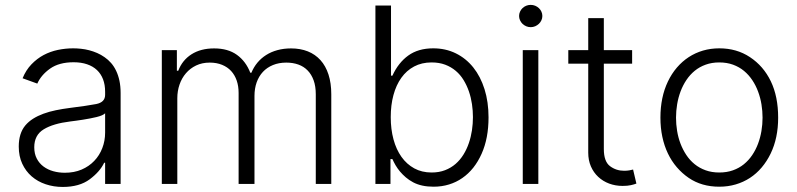

<svg xmlns="http://www.w3.org/2000/svg" viewBox="-20 -750 3249 783"><path d="M83.1 -238.3Q96.6 -254.3 115.2 -266Q133.9 -277.7 157 -286.2Q180 -294.7 207.6 -300.4Q235.1 -306.1 266 -310Q300.4 -314.3 326.9 -318.2Q353.3 -322.1 371.8 -325.6Q408.7 -332.7 408.7 -363.3V-376.1Q408.7 -404.5 400.2 -426.7Q391.7 -448.9 375.4 -464.3Q359 -479.8 335 -487.9Q311.1 -496.1 280.2 -496.1Q220.9 -496.1 184.3 -470.2Q147.7 -444.2 132.1 -409.1L72.1 -430.8Q85.9 -464.5 108.3 -487.7Q130.7 -511 158 -525.6Q185.4 -540.1 216.3 -546.5Q247.2 -552.9 278.4 -552.9Q294 -552.9 310.5 -551.1Q327.1 -549.4 343.6 -545.1Q360.1 -540.8 376.1 -533.9Q392 -527 406.6 -516.7Q421.2 -506.7 433.2 -492.9Q445.3 -479 453.8 -460.9Q462.4 -442.8 467.2 -420.3Q471.9 -397.7 471.9 -370.4V0H408.7V-86.3H404.8Q387.8 -50.1 345.9 -18.8Q304 12.4 235.8 12.4Q198.9 12.4 166.2 1.4Q133.5 -9.6 109.2 -30.7Q84.9 -51.8 70.7 -82.4Q56.5 -112.9 56.5 -152.3Q56.5 -206.3 83.1 -238.3ZM119.7 -149.5Q119.7 -122.9 130 -103.2Q140.3 -83.5 157.7 -70.7Q175.1 -57.9 197.4 -51.7Q219.8 -45.5 244.3 -45.5Q282.3 -45.5 312.7 -58.4Q343 -71.4 364.3 -93.8Q385.7 -116.1 397.2 -146Q408.7 -175.8 408.7 -209.2V-288Q399.9 -279.1 373.9 -272.7Q361.2 -269.5 346.9 -266.9Q332.7 -264.2 318.4 -261.9Q304 -259.6 290.7 -257.8Q277.3 -256 266 -254.6Q196.7 -246.1 158.4 -222.7Q119.7 -199.2 119.7 -149.5Z M701.3 -545.5V-461.6H707Q723.4 -504.6 761 -528.6Q798.7 -552.6 853.3 -552.6Q909.8 -552.6 946.2 -526.3Q982.6 -500 1000.7 -453.5H1005.3Q1014.6 -476.2 1029.8 -494.5Q1045.1 -512.8 1065.5 -525.7Q1085.9 -538.7 1111.5 -545.6Q1137.1 -552.6 1166.9 -552.6Q1204.9 -552.6 1235.3 -540.5Q1265.6 -528.4 1286.9 -504.8Q1308.2 -481.2 1319.6 -446.2Q1331 -411.2 1331 -365.4V0H1267.8V-365.4Q1267.8 -398.1 1259.1 -422.2Q1250.4 -446.4 1234.7 -462.5Q1219.1 -478.7 1196.9 -486.7Q1174.7 -494.7 1147.7 -494.7Q1117.2 -494.7 1093 -484.7Q1068.9 -474.8 1052.2 -456.9Q1035.5 -438.9 1026.6 -413.9Q1017.8 -388.8 1017.8 -359V0H953.1V-371.1Q953.1 -398.8 945.3 -421.5Q937.5 -444.2 922.6 -460.4Q907.7 -476.6 885.7 -485.6Q863.6 -494.7 835.2 -494.7Q804.3 -494.7 779.8 -483Q755.3 -471.2 738.3 -451.3Q721.2 -431.5 712.2 -405.2Q703.1 -378.9 703.1 -349.4V0H639.9V-545.5Z M1511 -727.3H1574.6V-441.4H1580.3Q1604.4 -494.3 1645.1 -523.6Q1685.7 -552.9 1746.8 -552.9Q1797.2 -552.9 1838.8 -532.5Q1880.3 -512.1 1910 -475.1Q1939.6 -438.2 1956 -386.2Q1972.3 -334.2 1972.3 -271.3Q1972.3 -186.1 1944.2 -123.2Q1930 -91.3 1910.2 -66.2Q1890.3 -41.2 1865.4 -24Q1840.6 -6.7 1811.1 2.3Q1781.6 11.4 1747.9 11.4Q1698.9 11.4 1665.1 -6.4Q1648.4 -15.3 1635.1 -26.6Q1621.8 -38 1611.3 -50.4Q1600.9 -62.9 1593.2 -76Q1585.6 -89.1 1580.3 -101.2H1572.4V0H1511ZM1740.1 -46.5Q1770.6 -46.5 1794.9 -55.9Q1819.2 -65.3 1837.9 -81.5Q1856.5 -97.7 1870 -119.5Q1883.5 -141.3 1892 -166.4Q1900.6 -191.4 1904.7 -218.6Q1908.7 -245.7 1908.7 -272.4Q1908.7 -298.7 1904.8 -325.3Q1900.9 -351.9 1892.4 -376.8Q1883.9 -401.6 1870.7 -423.3Q1857.6 -445 1838.8 -460.9Q1820 -476.9 1795.5 -486.2Q1771 -495.4 1740.1 -495.4Q1699.9 -495.4 1668.9 -478.9Q1637.8 -462.4 1616.7 -432.7Q1595.5 -403.1 1584.5 -362.2Q1573.5 -321.4 1573.5 -272.4Q1573.5 -223 1584.7 -181.6Q1595.9 -140.3 1617.2 -110.3Q1638.5 -80.3 1669.4 -63.4Q1700.3 -46.5 1740.1 -46.5Z M2111.9 0V-545.5H2175.4V0ZM2096.9 -684.7Q2096.9 -694.2 2100.7 -702.4Q2104.4 -710.6 2110.8 -716.8Q2117.2 -723 2125.9 -726.6Q2134.6 -730.1 2144.2 -730.1Q2153.8 -730.1 2162.5 -726.6Q2171.2 -723 2177.7 -716.8Q2184.3 -710.6 2188 -702.4Q2191.8 -694.2 2191.8 -684.7Q2191.8 -675.8 2188 -667.4Q2184.3 -659.1 2177.7 -652.9Q2171.2 -646.7 2162.5 -642.9Q2153.8 -639.2 2144.2 -639.2Q2134.6 -639.2 2125.9 -642.9Q2117.2 -646.7 2110.8 -652.9Q2104.4 -659.1 2100.7 -667.4Q2096.9 -675.8 2096.9 -684.7Z M2297.6 -490.4V-545.5H2378.9V-676.1H2442.5V-545.5H2557.9V-490.4H2442.5V-142.4Q2442.5 -91.3 2467.7 -72.4Q2492.9 -53.6 2524.9 -53.6Q2537.3 -53.6 2546.2 -55.2Q2555 -56.8 2561.8 -58.6L2575.3 -1.4Q2566.4 2.1 2552.9 5.1Q2539.4 8.2 2519.2 8.2Q2489.7 8.2 2464.1 -1.4Q2438.6 -11 2419.6 -28.8Q2400.6 -46.5 2389.7 -71.6Q2378.9 -96.6 2378.9 -127.5V-490.4Z M2673.3 -270.2Q2673.3 -353.7 2703.8 -417.6Q2719.1 -449.6 2740.6 -474.6Q2762.1 -499.6 2788.7 -517Q2815.3 -534.4 2846.8 -543.7Q2878.2 -552.9 2913.4 -552.9Q2984.4 -552.9 3038.4 -517Q3093.7 -480.5 3123.6 -418.3Q3153.4 -356.2 3153.4 -270.2Q3153.4 -187.1 3122.9 -123.9Q3107.6 -92.3 3086.3 -67.1Q3065 -41.9 3038.4 -24.5Q3011.7 -7.1 2980.3 2.1Q2948.9 11.4 2913.4 11.4Q2841.3 11.4 2788.7 -24.5Q2761.7 -43 2740.2 -68Q2718.7 -93 2703.8 -124.1Q2688.9 -155.2 2681.1 -191.9Q2673.3 -228.7 2673.3 -270.2ZM2736.9 -270.2Q2736.9 -243.3 2741.3 -216.3Q2745.7 -189.3 2755.1 -164.4Q2764.6 -139.6 2778.8 -118.1Q2793 -96.6 2812.7 -80.6Q2832.4 -64.6 2857.4 -55.6Q2882.5 -46.5 2913.4 -46.5Q2943.9 -46.5 2968.9 -55.4Q2994 -64.3 3013.5 -80.1Q3033 -95.9 3047.4 -117.2Q3061.8 -138.5 3071.2 -163.4Q3080.6 -188.2 3085.2 -215.6Q3089.8 -242.9 3089.8 -270.2Q3089.8 -297.2 3085.4 -324.2Q3081 -351.2 3071.7 -376.2Q3062.5 -401.3 3048.1 -422.9Q3033.7 -444.6 3014.2 -460.8Q2994.7 -476.9 2969.5 -486.2Q2944.2 -495.4 2913.4 -495.4Q2882.8 -495.4 2857.8 -486.3Q2832.7 -477.3 2813.2 -461.3Q2793.7 -445.3 2779.3 -423.8Q2764.9 -402.3 2755.5 -377.3Q2746.1 -352.3 2741.5 -324.9Q2736.9 -297.6 2736.9 -270.2Z"/></svg>

Font: Inter P Light
Style: Regular
Weight: 300
Designer: Rasmus Andersson
Foundry: rsms
Version: Version 3.018;git-588b23468